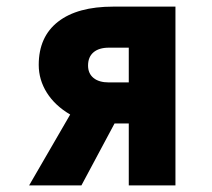

<svg xmlns="http://www.w3.org/2000/svg" viewBox="-20 -560 640 580"><path d="M68 0 192 -214Q146 -241 121.5 -280Q97 -319 97 -364Q97 -449 155.5 -494.5Q214 -540 322 -540H510V0H369V-187H326L226 0ZM309 -311H369V-416H309Q279 -416 262.5 -402Q246 -388 246 -362Q246 -338 262.5 -324.5Q279 -311 309 -311Z"/></svg>

Font: Geist Mono UltraBlack
Style: Regular
Weight: 900
Monospace: yes
Designer: Basement.studio, Andrés Briganti, Mateo Zaragoza
Foundry: Basement.studio, Vercel, Andrés Briganti, Guido Ferreyra, Mateo Zaragoza
Version: Version 1.400; ttfautohint (v1.8.4.7-5d5b)